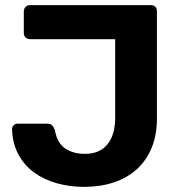

<svg xmlns="http://www.w3.org/2000/svg" viewBox="-20 -720 701 750"><path d="M308 10Q253 10 202.5 -4Q152 -18 113.5 -46Q75 -74 52 -116.5Q29 -159 27 -215Q27 -224 33 -230.5Q39 -237 49 -237H163Q177 -237 183.5 -230.5Q190 -224 195 -210Q203 -162 234 -140.5Q265 -119 312 -119Q369 -119 399.5 -156Q430 -193 430 -261V-567H98Q87 -567 80 -573.5Q73 -580 73 -591V-675Q73 -686 80 -693Q87 -700 98 -700H568Q593 -700 593 -675V-257Q593 -193 572.5 -143Q552 -93 514.5 -59Q477 -25 424.5 -7.5Q372 10 308 10Z"/></svg>

Font: Fz Rubik SemBd
Style: Regular
Weight: 600
Designer: Hubert and Fischer
Foundry: Hubert and Fischer
Version: Vit hóa bi FontZin.com